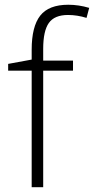

<svg xmlns="http://www.w3.org/2000/svg" viewBox="-20 -785 394 805"><path d="M286.1 -488.8H161.1V0H112.8V-488.8H14.2V-517.1L112.8 -535.2V-576.2Q112.8 -673.8 148.7 -719.5Q184.6 -765.1 266.1 -765.1Q310.1 -765.1 354 -752L342.8 -710Q303.7 -722.2 265.1 -722.2Q208.5 -722.2 184.8 -688.7Q161.1 -655.3 161.1 -580.1V-530.8H286.1Z"/></svg>

Font: OpenSans-Light
Style: Regular
Weight: 300
Foundry: Ascender Corporation
Version: Version 1.10